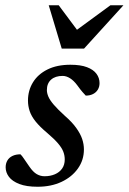

<svg xmlns="http://www.w3.org/2000/svg" viewBox="-20 -700 490 731"><path d="M58 -112.5Q64.5 -106 71 -96Q77.5 -86 92 -65.5Q106 -45 120 -37Q134 -29 149.5 -29Q171.5 -29 189 -36.5Q206.5 -44 216.5 -58.2Q226.5 -72.5 226.5 -93Q226.5 -108 221 -122.5Q215.5 -137 201 -154Q186.5 -171 159 -194.5Q131.5 -217.5 115.5 -237.5Q99.5 -257.5 93 -277Q86.5 -296.5 86.5 -317Q86.5 -355.5 105.5 -386.5Q124.5 -417.5 160.8 -435.5Q197 -453.5 248 -453.5Q287 -453.5 311.2 -444.2Q335.5 -435 347.2 -419.2Q359 -403.5 359 -383.5Q359 -369.5 352.5 -358.8Q346 -348 334.2 -342Q322.5 -336 306.5 -336Q301.5 -341.5 294.2 -349.5Q287 -357.5 274 -375.5Q261 -393 246.8 -402Q232.5 -411 218.5 -411Q190.5 -411 174.5 -396.8Q158.5 -382.5 158.5 -357Q158.5 -345.5 164.2 -332Q170 -318.5 184.8 -301.2Q199.5 -284 227 -259Q254.5 -235 270.2 -213Q286 -191 292.8 -171Q299.5 -151 299.5 -131Q299.5 -90.5 276.5 -58.2Q253.5 -26 214 -7.5Q174.5 11 123 11Q80.5 11 53.5 0.5Q26.5 -10 14 -26.8Q1.5 -43.5 1.5 -63Q1.5 -77.5 8 -88.8Q14.5 -100 27.2 -106.2Q40 -112.5 58 -112.5ZM450 -680 300 -515H215L165.5 -680H203.5L281 -576H258.5L400.5 -680Z"/></svg>

Font: Newsreader 16pt 16pt Medium
Style: Italic
Weight: 500
Italic angle: -17°
Version: Version 1.003